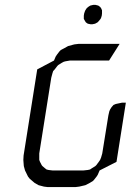

<svg xmlns="http://www.w3.org/2000/svg" viewBox="-20 -763 542 783"><path d="M75.2 -110.8 76.2 -128.9 131.8 -480 200.2 -516.1 207 -532.2 212.9 -541 223.1 -554.2 228 -559.1 241.2 -565.9 257.8 -575.2 283.2 -582 299.8 -584H467.8L424.8 -516.1H265.1L248 -513.2L240.2 -511.2L231.9 -506.8L217.8 -498L213.9 -494.1L203.1 -480L196.8 -473.1L193.8 -463.9L189 -445.8L140.1 -137.2V-120.1V-110.8L143.1 -103L149.9 -89.8L152.8 -85.9L163.1 -77.1L169.9 -71.8L178.2 -69.8L193.8 -67.9H320.8L337.9 -69.8L347.2 -71.8L355 -77.1L369.1 -85.9L373 -89.8L382.8 -103L388.2 -110.8L392.1 -120.1L397 -137.2L421.9 -292L425.8 -309.1L429.2 -316.9L435.1 -326.2L442.9 -335L452.1 -338.9L460.9 -340.8L477.1 -344.2H493.2L455.1 -103L386.2 -67.9L378.9 -50.8L374 -43L362.8 -28.8L358.9 -24.9L346.2 -17.1L328.1 -7.8L303.2 -2L287.1 0H174.8L159.2 -2L137.2 -7.8L121.1 -17.1L101.1 -34.2L94.2 -43L82 -67.9L77.1 -85.9ZM321.8 -686V-689.9V-699.2L323.2 -708L326.2 -716.8L328.1 -721.2L334 -730L339.8 -734.9L348.1 -740.2L352.1 -741.2L360.8 -743.2H369.1L377 -741.2L380.9 -740.2L388.2 -734.9L392.1 -730L396 -721.2V-716.8V-708L395 -699.2L392.1 -689.9L390.1 -686L383.8 -678.2L377.9 -671.9L369.1 -667L366.2 -666L356.9 -664.1H349.1L339.8 -666L336.9 -667L330.1 -671.9L326.2 -678.2Z"/></svg>

Font: Petahja
Style: Italic
Weight: 400
Designer: T. Christopher White
Version: Version 1.1